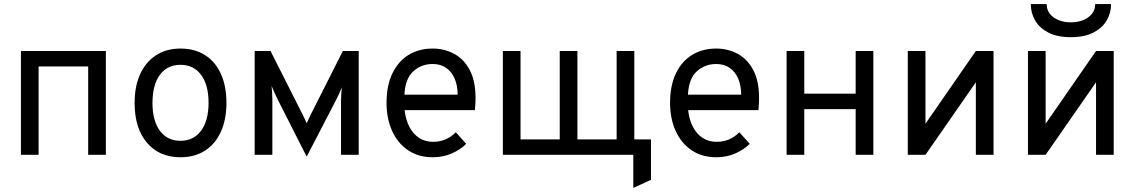

<svg xmlns="http://www.w3.org/2000/svg" viewBox="-20 -762 5584 945"><path d="M83 0V-511H501V0H414V-435H170V0Z M868.5 12Q763.5 12 703 -59.8Q642.5 -131.5 642.5 -255Q642.5 -337.5 670 -397.5Q697.5 -457.5 748.2 -490.2Q799 -523 868.5 -523Q938.5 -523 989.2 -490.8Q1040 -458.5 1067.2 -398.5Q1094.5 -338.5 1094.5 -256Q1094.5 -173.5 1067 -113.2Q1039.5 -53 988.8 -20.5Q938 12 868.5 12ZM868.5 -69Q933 -69 969.8 -118.8Q1006.5 -168.5 1006.5 -256Q1006.5 -344 969.8 -393.5Q933 -443 868.5 -443Q803.5 -443 767 -393.8Q730.5 -344.5 730.5 -255Q730.5 -167.5 767 -118.2Q803.5 -69 868.5 -69Z M1489.5 9 1346.5 -273Q1338 -290.5 1331 -305.8Q1324 -321 1316.5 -339Q1318 -327 1319.2 -309.5Q1320.5 -292 1320.5 -273V0H1233.5V-511H1311.5L1467.5 -202Q1476 -185 1481 -174.5Q1486 -164 1489.5 -155Q1493.5 -164 1498.2 -174.5Q1503 -185 1511.5 -202L1667.5 -511H1745.5V0H1658.5V-265Q1658.5 -284 1659.8 -302Q1661 -320 1662.5 -332Q1655 -314 1648 -298.5Q1641 -283 1631.5 -265Z M2109.5 12Q2039.5 12 1988.5 -22.5Q1937.5 -57 1910 -117.5Q1882.5 -178 1882.5 -256Q1882.5 -340.5 1911 -400.2Q1939.5 -460 1990.5 -491.5Q2041.5 -523 2109.5 -523Q2167 -523 2215 -497.2Q2263 -471.5 2291.8 -417.8Q2320.5 -364 2320.5 -280Q2320.5 -268 2319.8 -252.2Q2319 -236.5 2317.5 -220H1971.5Q1976.5 -173.5 1994.5 -138.5Q2012.5 -103.5 2042 -83.8Q2071.5 -64 2111.5 -64Q2144 -64 2171.8 -75.5Q2199.5 -87 2223.5 -111L2274.5 -54Q2246 -25.5 2203.8 -6.8Q2161.5 12 2109.5 12ZM1970.5 -296H2232.5Q2232.5 -339.5 2218.2 -373.8Q2204 -408 2176.5 -427.5Q2149 -447 2109.5 -447Q2054 -447 2014.2 -411Q1974.5 -375 1970.5 -296Z M3097 163V0H3046V-76H3184V123ZM2455 0V-511H2542V-76H2735V-511H2822V-76H3015V-511H3102V0Z M3505 12Q3435 12 3384 -22.5Q3333 -57 3305.5 -117.5Q3278 -178 3278 -256Q3278 -340.5 3306.5 -400.2Q3335 -460 3386 -491.5Q3437 -523 3505 -523Q3562.5 -523 3610.5 -497.2Q3658.5 -471.5 3687.2 -417.8Q3716 -364 3716 -280Q3716 -268 3715.2 -252.2Q3714.5 -236.5 3713 -220H3367Q3372 -173.5 3390 -138.5Q3408 -103.5 3437.5 -83.8Q3467 -64 3507 -64Q3539.5 -64 3567.2 -75.5Q3595 -87 3619 -111L3670 -54Q3641.5 -25.5 3599.2 -6.8Q3557 12 3505 12ZM3366 -296H3628Q3628 -339.5 3613.8 -373.8Q3599.5 -408 3572 -427.5Q3544.5 -447 3505 -447Q3449.5 -447 3409.8 -411Q3370 -375 3366 -296Z M3851.5 0V-511H3938.5V-301H4191.5V-511H4278.5V0H4191.5V-225H3938.5V0Z M4448 0V-511H4535V-153L4783 -511H4870V0H4783V-357L4535 0Z M5039.5 0V-511H5126.5V-153L5374.5 -511H5461.5V0H5374.5V-357L5126.5 0ZM5250.5 -579Q5184.5 -579 5140.8 -601.2Q5097 -623.5 5075.2 -660.5Q5053.5 -697.5 5053.5 -742H5131.5Q5131.5 -714.5 5147.2 -694.2Q5163 -674 5190 -663Q5217 -652 5250.5 -652Q5284 -652 5311.2 -663Q5338.5 -674 5354.5 -694.2Q5370.5 -714.5 5370.5 -742H5448.5Q5448.5 -697.5 5426.5 -660.5Q5404.5 -623.5 5360.5 -601.2Q5316.5 -579 5250.5 -579Z"/></svg>

Font: Undotted
Style: Regular
Weight: 400
Designer: Delve Withrington, Dave Bailey, Thomas Jockin
Foundry: Delve Fonts LLC
Version: Version 4.000